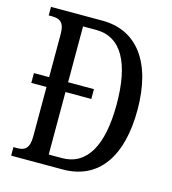

<svg xmlns="http://www.w3.org/2000/svg" viewBox="-107 -802 798 890"><g transform="rotate(15 292.0 -357.0)"><path d="M28 0H275C451 0 539 -137 539 -356C539 -583 442 -714 275 -714H28V-673H44C79 -673 104 -662 104 -605V-397H31V-350H104V-112C104 -54 81 -41 47 -41H28ZM258 -50H195V-350H319V-397H195V-665H258C378 -665 439 -556 439 -356C439 -158 378 -50 258 -50Z"/></g></svg>

Font: Noto Serif Sinhala ExtraCondensed
Style: Regular
Weight: 400
Width: 2
Designer: Jelle Bosma - Monotype Design Team
Foundry: Monotype Imaging Inc.
Version: Version 2.007